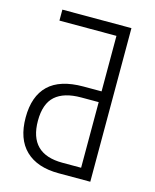

<svg xmlns="http://www.w3.org/2000/svg" viewBox="-109 -788 695 862"><g transform="rotate(15 239.0 -357.0)"><path d="M247 0Q147 0 93 -52Q39 -104 39 -204Q39 -303 92 -354Q145 -405 254 -405H338V-663H73V-714H394V0ZM251 -50H338V-355H257Q177 -355 136.5 -319Q96 -283 96 -204Q96 -50 251 -50Z"/></g></svg>

Font: Noto Sans Condensed Light
Style: Regular
Weight: 300
Width: 3
Designer: Monotype Design Team
Foundry: Monotype Imaging Inc.
Version: Version 2.013; ttfautohint (v1.8.4.7-5d5b)